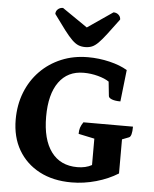

<svg xmlns="http://www.w3.org/2000/svg" viewBox="-60 -953 812 1015"><g transform="rotate(5 346.0 -445.5)"><path d="M357 12Q259 12 187 -26Q115 -64 75 -132.5Q35 -201 35 -294Q35 -372 61 -438Q87 -504 134.5 -552.5Q182 -601 246.5 -628Q311 -655 388 -655Q446 -655 502.5 -641.5Q559 -628 597 -605L578 -437Q550 -437 533 -443.5Q516 -450 515 -460L507 -536Q485 -551 448 -561Q411 -571 372 -571Q287 -571 240.5 -506.5Q194 -442 194 -323Q194 -202 242.5 -136.5Q291 -71 381 -71Q426 -71 458 -89V-229L373 -247Q373 -266 377.5 -280Q382 -294 393 -310H656Q656 -258 640 -252L604 -238V-57Q553 -25 488 -6.5Q423 12 357 12ZM367 -707Q347 -707 331 -713.5Q315 -720 297 -737.5Q279 -755 255 -786.5Q231 -818 195 -868Q195 -883 206 -893Q217 -903 233 -903L367 -811L501 -903Q517 -903 528 -893Q539 -883 539 -868Q502 -818 478 -786.5Q454 -755 436.5 -737.5Q419 -720 403 -713.5Q387 -707 367 -707Z"/></g></svg>

Font: Petrona ExtraBold
Style: Regular
Weight: 800
Designer: Ringo R. Seeber
Foundry: Ringo R. Seeber
Version: Version 2.001; ttfautohint (v1.8.3)